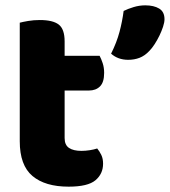

<svg xmlns="http://www.w3.org/2000/svg" viewBox="-20 -684 636 719"><path d="M237 15Q149 15 101.5 -25Q54 -65 54 -155V-599Q65 -602 85.5 -605.5Q106 -609 129 -609Q178 -609 200 -592Q222 -575 222 -529V-475H353Q359 -464 364.5 -447.5Q370 -431 370 -411Q370 -376 354.5 -360.5Q339 -345 313 -345H222V-167Q222 -141 238.5 -130Q255 -119 285 -119Q300 -119 316 -121.5Q332 -124 344 -128Q353 -117 359.5 -103.5Q366 -90 366 -71Q366 -33 337.5 -9Q309 15 237 15ZM539 -493Q522 -475 502.5 -467.5Q483 -460 460 -460Q422 -460 396 -483Q417 -525 427.5 -564.5Q438 -604 443 -643Q459 -651 480.5 -657.5Q502 -664 524 -664Q556 -664 576 -652Q596 -640 596 -612Q596 -600 590.5 -583.5Q585 -567 577 -550.5Q569 -534 559 -518.5Q549 -503 539 -493Z"/></svg>

Font: Baloo Bhai 2 ExtraBold
Style: Regular
Weight: 800
Designer: Supriya Tembe, Noopur Datye and Ek Type
Foundry: Ek Type
Version: Version 1.640;PS 1.000;hotconv 16.6.51;makeotf.lib2.5.65220;